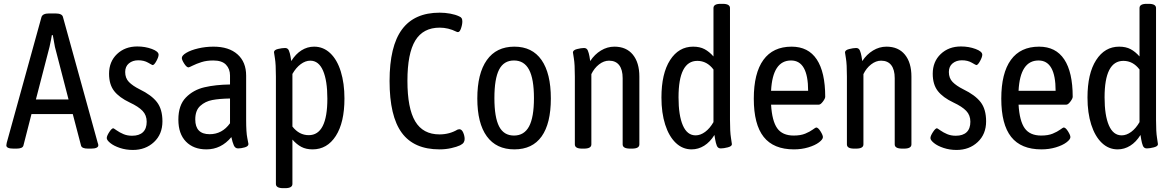

<svg xmlns="http://www.w3.org/2000/svg" viewBox="-20 -772 6118 1000"><path d="M13 -15Q13 -18 15 -28L196 -683Q202 -702 236 -702H268Q304 -702 308 -683L489 -28Q492 -21 492 -15Q492 -7 482.5 -2.5Q473 2 455 2H438Q406 2 402 -14L359 -178H144L102 -14Q98 2 66 2H50Q13 2 13 -15ZM337 -254 266 -528Q263 -541 255 -589H250Q248 -582 246 -566L238 -528L167 -254Z M536 -53Q536 -64 549 -84Q562 -104 570 -104Q572 -104 587.5 -93Q603 -82 623 -73.5Q643 -65 668 -65Q705 -65 724.5 -83.5Q744 -102 744 -138Q744 -172 722.5 -194.5Q701 -217 656 -238Q601 -264 574.5 -298Q548 -332 548 -388Q548 -451 589.5 -490.5Q631 -530 695 -530Q736 -530 771 -517Q806 -504 806 -487Q806 -475 794.5 -454Q783 -433 775 -433Q773 -433 751.5 -445.5Q730 -458 700 -458Q671 -458 651.5 -442Q632 -426 632 -397Q632 -365 651.5 -345Q671 -325 707 -307Q769 -277 797.5 -240Q826 -203 826 -140Q826 -73 782 -32Q738 9 672 9Q636 9 604.5 -1.5Q573 -12 554.5 -27Q536 -42 536 -53Z M909 -149Q909 -224 948 -264Q987 -304 1045 -317.5Q1103 -331 1178 -332V-379Q1178 -413 1157 -435Q1136 -457 1091 -457Q1056 -457 1029.5 -448.5Q1003 -440 984 -430.5Q965 -421 962 -421Q952 -421 939.5 -440.5Q927 -460 927 -470Q927 -483 950.5 -497Q974 -511 1012.5 -520Q1051 -529 1092 -529Q1172 -529 1217 -489Q1262 -449 1262 -378V-148Q1262 -82 1268 -53.5Q1274 -25 1274 -22Q1274 -10 1255 -4.5Q1236 1 1220 1Q1205 1 1198 -14.5Q1191 -30 1185 -58Q1132 6 1055 6Q988 6 948.5 -34.5Q909 -75 909 -149ZM1178 -130V-259Q1122 -258 1085.5 -251Q1049 -244 1023 -220.5Q997 -197 997 -150Q997 -73 1072 -73Q1137 -73 1178 -130Z M1417 186V-373Q1417 -438 1412 -467.5Q1407 -497 1407 -500Q1407 -512 1428 -517Q1449 -522 1465 -522Q1479 -522 1484.5 -509Q1490 -496 1493 -478.5Q1496 -461 1497 -454Q1520 -491 1550.5 -510Q1581 -529 1616 -529Q1664 -529 1700 -495Q1736 -461 1755 -399.5Q1774 -338 1774 -259Q1774 -134 1729 -64Q1684 6 1608 6Q1574 6 1549.5 -7Q1525 -20 1503 -45V186Q1503 208 1465 208H1455Q1417 208 1417 186ZM1685 -258Q1685 -352 1662.5 -404Q1640 -456 1596 -456Q1571 -456 1546.5 -438Q1522 -420 1503 -387V-113Q1538 -68 1588 -68Q1685 -68 1685 -258Z M2009 -350Q2009 -531 2073.5 -618.5Q2138 -706 2270 -706Q2298 -706 2325 -701Q2352 -696 2371 -687Q2381 -683 2384.5 -677Q2388 -671 2388 -660Q2388 -643 2380 -621Q2372 -599 2357 -607Q2315 -628 2270 -628Q2184 -628 2143 -561Q2102 -494 2102 -351Q2102 -208 2142.5 -140Q2183 -72 2269 -72Q2321 -72 2363 -97Q2369 -99 2372 -99Q2385 -99 2392.5 -81.5Q2400 -64 2400 -48Q2400 -38 2395 -30Q2390 -22 2376 -15Q2359 -7 2330 -0.5Q2301 6 2269 6Q2136 6 2072.5 -80.5Q2009 -167 2009 -350Z M2466 -259Q2466 -389 2515.5 -459Q2565 -529 2659 -529Q2752 -529 2800.5 -459.5Q2849 -390 2849 -259Q2849 -129 2801 -61.5Q2753 6 2659 6Q2565 6 2515.5 -62Q2466 -130 2466 -259ZM2761 -261Q2761 -361 2735.5 -409Q2710 -457 2657 -457Q2604 -457 2579.5 -409.5Q2555 -362 2555 -261Q2555 -161 2579.5 -113.5Q2604 -66 2657 -66Q2710 -66 2735.5 -113.5Q2761 -161 2761 -261Z M2974 -20V-373Q2974 -438 2969 -467Q2964 -496 2964 -499Q2964 -511 2985.5 -516.5Q3007 -522 3022 -522Q3036 -522 3041.5 -509Q3047 -496 3050 -479Q3053 -462 3054 -454Q3077 -489 3110 -509Q3143 -529 3180 -529Q3242 -529 3276 -487.5Q3310 -446 3310 -373V-20Q3310 2 3272 2H3262Q3223 2 3223 -20V-365Q3223 -409 3205 -432.5Q3187 -456 3152 -456Q3125 -456 3100 -436.5Q3075 -417 3060 -386V-20Q3060 2 3022 2H3011Q2974 2 2974 -20Z M3425 -264Q3425 -389 3470 -459Q3515 -529 3590 -529Q3625 -529 3649.5 -516Q3674 -503 3696 -478V-730Q3696 -752 3733 -752H3744Q3782 -752 3782 -730V-148Q3782 -85 3787 -55Q3792 -25 3792 -21Q3792 -10 3770.5 -4.5Q3749 1 3734 1Q3719 1 3713.5 -13Q3708 -27 3705 -45Q3702 -63 3701 -69Q3678 -32 3647.5 -13Q3617 6 3582 6Q3535 6 3499.5 -28Q3464 -62 3444.5 -123Q3425 -184 3425 -264ZM3696 -136V-410Q3662 -455 3612 -455Q3514 -455 3514 -265Q3514 -171 3536.5 -119Q3559 -67 3603 -67Q3628 -67 3652.5 -85Q3677 -103 3696 -136Z M3906 -258Q3906 -391 3956 -460Q4006 -529 4103 -529Q4190 -529 4234 -462.5Q4278 -396 4278 -268Q4278 -259 4266 -243Q4254 -227 4245 -227H3996Q4001 -142 4028 -104Q4055 -66 4114 -66Q4150 -66 4174 -76Q4198 -86 4213 -97Q4228 -108 4231 -108Q4241 -108 4253.5 -88Q4266 -68 4266 -58Q4266 -46 4245.5 -30.5Q4225 -15 4190 -4.5Q4155 6 4115 6Q4009 6 3957.5 -59Q3906 -124 3906 -258ZM4189 -299Q4189 -457 4100 -457Q4004 -457 3996 -299Z M4391 -20V-373Q4391 -438 4386 -467Q4381 -496 4381 -499Q4381 -511 4402.5 -516.5Q4424 -522 4439 -522Q4453 -522 4458.5 -509Q4464 -496 4467 -479Q4470 -462 4471 -454Q4494 -489 4527 -509Q4560 -529 4597 -529Q4659 -529 4693 -487.5Q4727 -446 4727 -373V-20Q4727 2 4689 2H4679Q4640 2 4640 -20V-365Q4640 -409 4622 -432.5Q4604 -456 4569 -456Q4542 -456 4517 -436.5Q4492 -417 4477 -386V-20Q4477 2 4439 2H4428Q4391 2 4391 -20Z M4826 -53Q4826 -64 4839 -84Q4852 -104 4860 -104Q4862 -104 4877.5 -93Q4893 -82 4913 -73.5Q4933 -65 4958 -65Q4995 -65 5014.5 -83.5Q5034 -102 5034 -138Q5034 -172 5012.5 -194.5Q4991 -217 4946 -238Q4891 -264 4864.5 -298Q4838 -332 4838 -388Q4838 -451 4879.5 -490.5Q4921 -530 4985 -530Q5026 -530 5061 -517Q5096 -504 5096 -487Q5096 -475 5084.5 -454Q5073 -433 5065 -433Q5063 -433 5041.5 -445.5Q5020 -458 4990 -458Q4961 -458 4941.5 -442Q4922 -426 4922 -397Q4922 -365 4941.5 -345Q4961 -325 4997 -307Q5059 -277 5087.5 -240Q5116 -203 5116 -140Q5116 -73 5072 -32Q5028 9 4962 9Q4926 9 4894.5 -1.5Q4863 -12 4844.5 -27Q4826 -42 4826 -53Z M5195 -258Q5195 -391 5245 -460Q5295 -529 5392 -529Q5479 -529 5523 -462.5Q5567 -396 5567 -268Q5567 -259 5555 -243Q5543 -227 5534 -227H5285Q5290 -142 5317 -104Q5344 -66 5403 -66Q5439 -66 5463 -76Q5487 -86 5502 -97Q5517 -108 5520 -108Q5530 -108 5542.5 -88Q5555 -68 5555 -58Q5555 -46 5534.5 -30.5Q5514 -15 5479 -4.5Q5444 6 5404 6Q5298 6 5246.5 -59Q5195 -124 5195 -258ZM5478 -299Q5478 -457 5389 -457Q5293 -457 5285 -299Z M5644 -264Q5644 -389 5689 -459Q5734 -529 5809 -529Q5844 -529 5868.5 -516Q5893 -503 5915 -478V-730Q5915 -752 5952 -752H5963Q6001 -752 6001 -730V-148Q6001 -85 6006 -55Q6011 -25 6011 -21Q6011 -10 5989.5 -4.5Q5968 1 5953 1Q5938 1 5932.5 -13Q5927 -27 5924 -45Q5921 -63 5920 -69Q5897 -32 5866.5 -13Q5836 6 5801 6Q5754 6 5718.5 -28Q5683 -62 5663.5 -123Q5644 -184 5644 -264ZM5915 -136V-410Q5881 -455 5831 -455Q5733 -455 5733 -265Q5733 -171 5755.5 -119Q5778 -67 5822 -67Q5847 -67 5871.5 -85Q5896 -103 5915 -136Z"/></svg>

Font: Asap Condensed
Style: Regular
Weight: 400
Designer: Pablo Cosgaya
Foundry: Omnibus-Type
Version: Version 1.010; ttfautohint (v1.8)